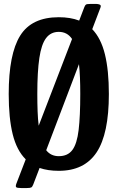

<svg xmlns="http://www.w3.org/2000/svg" viewBox="-20 -850 594 970"><path d="M24 -375Q24 -577 82 -670Q140 -763 277 -763Q336 -763 380 -746L405.5 -812.5Q409.5 -823.5 414.2 -826.8Q419 -830 434.5 -830H468Q475.5 -830 483.8 -826.8Q492 -823.5 487.5 -811.5L446 -702.5Q490 -657 510 -576Q530 -495 530 -375Q530 -173.5 468 -80.2Q406 13 277 13Q221.5 13 180 -1.5L148 82Q143.5 94 137.8 97Q132 100 115 100H87.5Q66.5 100 62 95.8Q57.5 91.5 63 77L110 -45Q64.5 -90 44.2 -171.5Q24 -253 24 -375ZM168.5 -375Q168.5 -327 170 -287.2Q171.5 -247.5 175.5 -215L344 -653Q320 -689 277 -689Q236.5 -689 212.8 -657.5Q189 -626 178.8 -557Q168.5 -488 168.5 -375ZM385.5 -375Q385.5 -420 384 -457.5Q382.5 -495 379 -526L213.5 -91Q237 -61 277 -61Q322.5 -61 345.8 -92.5Q369 -124 377.2 -193Q385.5 -262 385.5 -375Z"/></svg>

Font: Besley* Condensed Semi
Style: Regular
Weight: 600
Width: 3
Designer: Owen Earl
Foundry: indestructible type*
Version: Version 3.000; ttfautohint (v1.8.3)